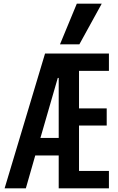

<svg xmlns="http://www.w3.org/2000/svg" viewBox="-20 -1020 640 1040"><path d="M5 0 224 -730H570V-636H408V-433H558V-340H408V-94H570V0H298V-178H171L120 0ZM199 -273H298V-598H293ZM410 -780H305L396 -1000H531Z"/></svg>

Font: M PLUS Code Latin 60 Medium
Style: Regular
Weight: 500
Width: 7
Monospace: yes
Designer: Coji Morishita
Foundry: UNDERFOREST DESIGN
Version: Version 1.005; ttfautohint (v1.8.3)